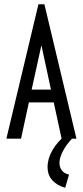

<svg xmlns="http://www.w3.org/2000/svg" viewBox="-20 -653 390 904"><path d="M270 0 233 -171H116L79 0H10L161 -633H189L340 0ZM175 -440 129 -231H220ZM305 169 287 231Q248 220 226 195.5Q204 171 204 133Q204 94 227 54Q250 14 292 -20L319 0Q292 28 276 59Q260 90 260 114Q260 134 271 149Q282 164 305 169Z"/></svg>

Font: Inconsolata ExtraCondensed Medium
Style: Regular
Weight: 500
Width: 2
Monospace: yes
Designer: Raph Levien, Cyreal, Brenton Simpson
Foundry: Raph Levien, Cyreal, Google
Version: Version 3.001; ttfautohint (v1.8.2.53-6de2)